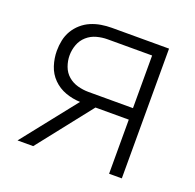

<svg xmlns="http://www.w3.org/2000/svg" viewBox="-100 -634 749 737"><g transform="rotate(20 275.0 -265.0)"><path d="M44 0 219 -221Q188 -222 159 -232.5Q130 -243 108.5 -264.5Q87 -286 77.5 -315.5Q68 -345 68 -375Q68 -397 72.5 -418.5Q77 -440 88 -458.5Q99 -477 115.5 -491.5Q132 -506 152 -514.5Q172 -523 193.5 -526.5Q215 -530 236 -530H470V0H418V-221H282L108 0ZM236 -268H418V-483H236Q214 -483 192 -477Q170 -471 153 -456Q136 -441 128 -419.5Q120 -398 120 -375Q120 -353 128 -331Q136 -309 153 -294.5Q170 -280 192 -274Q214 -268 236 -268Z"/></g></svg>

Font: Lode Dark
Style: Regular
Weight: 400
Monospace: yes
Designer: Belleve Invis
Foundry: Belleve Invis
Version: Version 29.2.0; ttfautohint (v1.8.3)